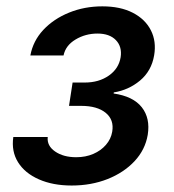

<svg xmlns="http://www.w3.org/2000/svg" viewBox="-20 -572 542 599"><path d="M203.6 6.8Q145 6.8 101.3 -12.5Q57.6 -31.7 36.4 -65.7Q15.1 -99.6 21.5 -144.5H128.9Q126 -117.2 151.9 -99.4Q177.7 -81.5 217.8 -81.5Q247.1 -81.5 271 -91.8Q294.9 -102.1 310.5 -120.1Q326.2 -138.2 330.1 -161.1Q336.4 -198.2 309.8 -220Q283.2 -241.7 233.4 -241.7H195.3L206.5 -314.5H244.6Q288.6 -314.5 319.6 -336.2Q350.6 -357.9 356.4 -393.6Q361.3 -426.3 341.6 -446.8Q321.8 -467.3 284.2 -467.3Q246.6 -467.3 215.6 -448.7Q184.6 -430.2 178.2 -398.9H74.7Q83 -444.3 115.2 -478.8Q147.5 -513.2 195.6 -532.7Q243.7 -552.2 299.3 -552.2Q355.5 -552.2 394.3 -532.2Q433.1 -512.2 450.7 -477.5Q468.3 -442.9 460.9 -399.4Q452.6 -350.6 417 -320.8Q381.3 -291 335 -283.7L334.5 -280.3Q395.5 -271.5 422.4 -237.3Q449.2 -203.1 440.9 -151.4Q433.1 -105 399.9 -69.3Q366.7 -33.7 315.7 -13.4Q264.6 6.8 203.6 6.8Z"/></svg>

Font: Inter Medium
Style: Italic
Weight: 500
Italic angle: -9.3988°
Designer: Rasmus Andersson
Foundry: rsms
Version: Version 4.001;git-66647c0bb